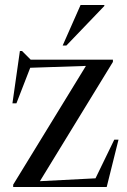

<svg xmlns="http://www.w3.org/2000/svg" viewBox="-20 -752 512 772"><path d="M33 0V-9.5L325.5 -487L101.5 -479.5L46 -336.5H30L60 -547H68.5L103.5 -512H434V-503L140.5 -23.5L364 -35L439.5 -190.5H456.5L409 0ZM232 -569 304 -732H399.5V-728L247 -569Z"/></svg>

Font: Newsreader 72pt
Style: Regular
Weight: 400
Designer: Hugues Gentile
Foundry: Production Type
Version: Version 1.003; ttfautohint (v1.8.3)